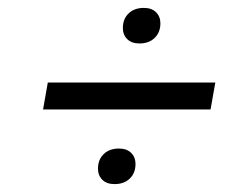

<svg xmlns="http://www.w3.org/2000/svg" viewBox="-20 -577 622 486"><path d="M270 -111Q250 -111 239 -122Q228 -133 228 -150Q228 -173 242.5 -187Q257 -201 281 -201Q301 -201 312 -190Q323 -179 323 -162Q323 -139 308.5 -125Q294 -111 270 -111ZM89 -300 101 -368H525L513 -300ZM333 -467Q313 -467 302 -478Q291 -489 291 -506Q291 -529 305.5 -543Q320 -557 344 -557Q364 -557 375 -546Q386 -535 386 -518Q386 -495 371.5 -481Q357 -467 333 -467Z"/></svg>

Font: Celebes
Style: Italic
Weight: 400
Italic angle: -10°
Designer: Anugrah Pasau
Foundry: Lafontype
Version: Version 1.000; ttfautohint (v1.8.4)